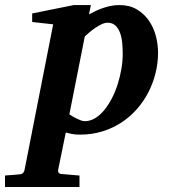

<svg xmlns="http://www.w3.org/2000/svg" viewBox="-116 -520 677 759"><path d="M369.1 -307.1Q369.1 -328.1 367.2 -349.9Q365.2 -371.6 358.9 -389.4Q352.5 -407.2 340.6 -418.7Q328.6 -430.2 309.1 -430.2Q298.3 -430.2 285.9 -424.3Q273.4 -418.5 261 -409.9Q248.5 -401.4 237.5 -392.1Q226.6 -382.8 219.2 -376L158.2 -67.9Q164.1 -64 171.9 -59.3Q179.7 -54.7 188 -50.8Q196.3 -46.9 204.3 -43.9Q212.4 -41 219.2 -41Q240.2 -41 259.5 -52.5Q278.8 -64 295.4 -84Q312 -104 325.7 -130.1Q339.4 -156.2 348.9 -186Q358.4 -215.8 363.8 -246.8Q369.1 -277.8 369.1 -307.1ZM508.8 -311Q508.8 -271 499 -231.4Q489.3 -191.9 470.9 -156Q452.6 -120.1 425.8 -89.4Q398.9 -58.6 364.7 -36.1Q330.6 -13.7 289.1 -0.7Q247.6 12.2 200.2 12.2Q181.6 12.2 167.7 9.5Q153.8 6.8 144 3.9L113.8 151.9Q112.3 158.7 116.5 163.3Q120.6 168 128.9 168Q135.7 168.5 146 169.4Q154.8 170.4 167.7 171.4Q180.7 172.4 198.2 173.8V219.2H-96.2V173.8Q-88.4 172.9 -77.9 172.4Q-67.4 171.9 -58.1 170.9Q-47.4 169.9 -36.1 168.9Q-28.3 168 -24.4 163.3Q-20.5 158.7 -19 151.9L94.2 -423.8L11.2 -433.1V-466.8L175.8 -500H243.2L235.8 -462.9Q243.7 -467.3 256.1 -473.6Q268.6 -480 284.2 -485.8Q299.8 -491.7 317.9 -495.8Q335.9 -500 356 -500Q395.5 -500 424.3 -483.2Q453.1 -466.3 471.9 -439.5Q490.7 -412.6 499.8 -378.9Q508.8 -345.2 508.8 -311Z"/></svg>

Font: Charis SIL
Style: Bold Italic
Weight: 700
Italic angle: -11°
Foundry: SIL International
Version: Version 4.112